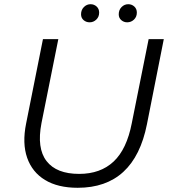

<svg xmlns="http://www.w3.org/2000/svg" viewBox="-20 -886 808 912"><path d="M349 6Q255 6 194 -31Q133 -68 109 -136.5Q85 -205 104 -299L184 -700H257L177 -301Q154 -182 201 -121Q248 -60 356 -60Q457 -60 519.5 -118.5Q582 -177 606 -301L686 -700H758L678 -296Q618 6 349 6ZM584 -780Q568 -780 556 -790.5Q544 -801 544 -818Q544 -839 557.5 -852.5Q571 -866 589 -866Q606 -866 618 -855Q630 -844 630 -826Q630 -806 616.5 -793Q603 -780 584 -780ZM406 -780Q389 -780 377 -790.5Q365 -801 365 -818Q365 -839 378.5 -852.5Q392 -866 410 -866Q427 -866 439 -855Q451 -844 451 -826Q451 -806 437.5 -793Q424 -780 406 -780Z"/></svg>

Font: Montserrat
Style: Italic
Weight: 400
Italic angle: -11.3°
Designer: Julieta Ulanovsky
Foundry: Julieta Ulanovsky
Version: Version 9.000; ttfautohint (v1.8.4.7-5d5b)